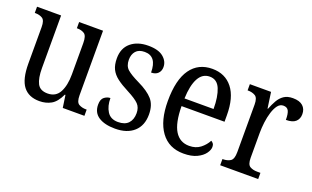

<svg xmlns="http://www.w3.org/2000/svg" viewBox="-66 -864 1939 1192"><g transform="rotate(20 903.5 -268.0)"><path d="M232 10Q161 10 125 -36.5Q89 -83 89 -186V-427Q89 -471 70 -483Q51 -495 23 -495H19V-536H178V-189Q178 -122 196 -87Q214 -52 264 -52Q318 -52 342 -97Q366 -142 366 -215V-422Q366 -470 347 -482.5Q328 -495 300 -495H297V-536H455V-109Q455 -64 475 -52.5Q495 -41 523 -41H527V0H384L372 -82H368Q343 -28 309 -9Q275 10 232 10Z M732 10Q663 10 623 -16Q583 -42 583 -95Q583 -131 602 -145Q621 -159 641 -159Q641 -106 663.5 -70.5Q686 -35 735 -35Q781 -35 803.5 -59.5Q826 -84 826 -126Q826 -163 805 -185Q784 -207 728 -236Q681 -260 651.5 -282.5Q622 -305 608 -333.5Q594 -362 594 -405Q594 -472 637.5 -508.5Q681 -545 752 -545Q819 -545 852 -517.5Q885 -490 885 -452Q885 -426 869 -410Q853 -394 824 -394Q824 -501 744 -501Q705 -501 686 -479Q667 -457 667 -422Q667 -381 691 -359.5Q715 -338 771 -311Q838 -279 869.5 -243Q901 -207 901 -144Q901 -71 856 -30.5Q811 10 732 10Z M1184 10Q1087 10 1034.5 -62Q982 -134 982 -264Q982 -405 1032.5 -475.5Q1083 -546 1175 -546Q1260 -546 1308.5 -484.5Q1357 -423 1357 -305V-263H1073Q1074 -152 1106.5 -99.5Q1139 -47 1201 -47Q1245 -47 1274.5 -70Q1304 -93 1320 -124Q1328 -120 1334 -112Q1340 -104 1340 -90Q1340 -70 1323 -46.5Q1306 -23 1271.5 -6.5Q1237 10 1184 10ZM1266 -314Q1266 -395 1245.5 -445Q1225 -495 1176 -495Q1128 -495 1102.5 -448Q1077 -401 1074 -314Z M1424 0V-41H1427Q1456 -41 1476 -53.5Q1496 -66 1496 -113V-427Q1496 -471 1476 -483Q1456 -495 1428 -495H1425V-536H1565L1580 -431H1583Q1595 -462 1610 -488.5Q1625 -515 1648 -530.5Q1671 -546 1707 -546Q1751 -546 1773 -526Q1795 -506 1795 -472Q1795 -441 1775 -422.5Q1755 -404 1711 -404Q1711 -445 1701.5 -463.5Q1692 -482 1667 -482Q1645 -482 1630 -462.5Q1615 -443 1605 -411Q1595 -379 1590.5 -342.5Q1586 -306 1586 -273V-108Q1586 -64 1605.5 -52.5Q1625 -41 1653 -41H1675V0Z"/></g></svg>

Font: Noto Serif Armenian Condensed
Style: Regular
Weight: 400
Width: 3
Designer: Monotype Design Team
Foundry: Monotype Imaging Inc.
Version: Version 2.008; ttfautohint (v1.8.4.7-5d5b)